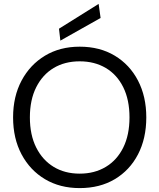

<svg xmlns="http://www.w3.org/2000/svg" viewBox="-20 -951 816 983"><path d="M388 12Q287 12 210.5 -33.5Q134 -79 90.5 -160.5Q47 -242 47 -350Q47 -457 90.5 -538.5Q134 -620 210.5 -666Q287 -712 388 -712Q491 -712 567.5 -666Q644 -620 686.5 -538.5Q729 -457 729 -350Q729 -242 686.5 -160.5Q644 -79 567.5 -33.5Q491 12 388 12ZM388 -62Q464 -62 521.5 -96.5Q579 -131 611 -195.5Q643 -260 643 -350Q643 -440 611 -504.5Q579 -569 521.5 -603Q464 -637 388 -637Q312 -637 255 -603Q198 -569 165.5 -504.5Q133 -440 133 -350Q133 -260 165.5 -195.5Q198 -131 255 -96.5Q312 -62 388 -62ZM289 -743 282 -804 485 -931 495 -859Z"/></svg>

Font: DM Sans 16pt
Style: Regular
Weight: 400
Version: Version 4.004;gftools[0.9.30]